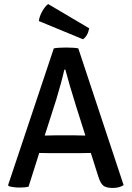

<svg xmlns="http://www.w3.org/2000/svg" viewBox="-20 -922 651 949"><path d="M429 -166 369 -165H232L174 -166L121 1Q104 5 76 5Q48 5 23 -2L20 -7L246 -683Q267 -687 307 -687Q347 -687 367 -683L591 -7Q570 7 537 7Q504 7 490 -5Q476 -17 466 -49ZM201 -252 252 -253H352Q354 -253 373.5 -252.5Q393 -252 402 -252L356 -397Q321 -509 303 -578H298Q286 -523 259 -433ZM218 -902 421 -782Q413 -743 390 -728L172 -818Q175 -842 189 -866.5Q203 -891 218 -902Z"/></svg>

Font: Signika
Style: Regular
Weight: 400
Designer: Anna Giedrys
Foundry: Anna Giedrys
Version: Version 1.001